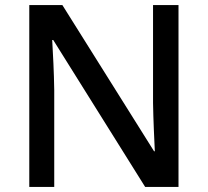

<svg xmlns="http://www.w3.org/2000/svg" viewBox="-20 -785 816 754"><path d="M681 -51V-765H581V-381C582 -316 586 -233 588 -191H585L225 -765H95V-51H193V-431C192 -503 188 -575 185 -628H189L550 -51Z"/></svg>

Font: Noto Sans Tamil UI Medium
Style: Regular
Weight: 500
Designer: Jelle Bosma - Monotype Design Team
Foundry: Monotype Imaging Inc.
Version: Version 2.004